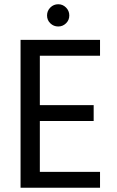

<svg xmlns="http://www.w3.org/2000/svg" viewBox="-20 -886 553 906"><path d="M452 -623H168V-390H422V-315H168V-75H452V0H77V-698H452ZM255 -761Q233 -761 217.5 -776Q202 -791 202 -813Q202 -835 217.5 -850.5Q233 -866 255 -866Q276 -866 291.5 -850.5Q307 -835 307 -813Q307 -791 291.5 -776Q276 -761 255 -761Z"/></svg>

Font: Poppins
Style: Regular
Weight: 400
Designer: Ninad Kale (Devanagari), Jonny Pinhorn (Latin)
Version: Version 5.002